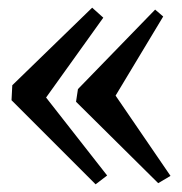

<svg xmlns="http://www.w3.org/2000/svg" viewBox="-20 -499 474 500"><path d="M249 -453 100 -245 259 -42 229 -19 10 -238 12 -277 220 -479ZM405 -456 281 -250 424 -41 392 -22 178 -234 183 -267 384 -474Z"/></svg>

Font: Underdog
Style: Regular
Weight: 400
Designer: Sergey Steblina
Foundry: Sergey Steblina, Jovanny Lemonad
Version: Version 1.001; ttfautohint (v0.9)